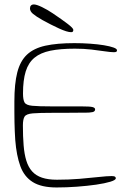

<svg xmlns="http://www.w3.org/2000/svg" viewBox="-20 -811 598 868"><path d="M236 36.5Q167 36.5 128 12Q89 -12.5 71.8 -60.2Q54.5 -108 49 -177.5Q47.5 -196.5 46.8 -216.8Q46 -237 45.5 -258.8Q45 -280.5 45 -304Q45 -327.5 45 -352.5Q45 -432.5 58.2 -484Q71.5 -535.5 102.2 -564.2Q133 -593 185.5 -604.5Q238 -616 316 -616Q353 -616 387.8 -613.5Q422.5 -611 449.8 -606.5Q477 -602 493 -596.2Q509 -590.5 509 -583.5Q509 -578.5 505.5 -576.8Q502 -575 495 -575Q480 -575 453.8 -579Q427.5 -583 393 -587Q358.5 -591 318.5 -591Q253 -591 208 -581.8Q163 -572.5 135.8 -550Q108.5 -527.5 96.2 -488Q84 -448.5 84 -388.5Q84 -360 91 -347.8Q98 -335.5 125.8 -332.8Q153.5 -330 216 -330Q225.5 -330 244.2 -330Q263 -330 284.2 -330Q305.5 -330 323.2 -330Q341 -330 348.5 -330Q386.5 -330 398.2 -327Q410 -324 410 -316.5Q410 -307 398.5 -304.2Q387 -301.5 362.5 -301.5Q350.5 -301.5 332.8 -301.5Q315 -301.5 294.8 -301.2Q274.5 -301 255.2 -301Q236 -301 221.5 -301Q157.5 -301 128.2 -298.5Q99 -296 91.2 -284Q83.5 -272 83.5 -244Q83.5 -193.5 86.8 -153.8Q90 -114 99 -84.8Q108 -55.5 125.2 -36.2Q142.5 -17 170 -7.8Q197.5 1.5 237.5 1.5Q290 1.5 339 -2.5Q388 -6.5 426.2 -10.8Q464.5 -15 484 -15Q495 -15 499.2 -12.8Q503.5 -10.5 503.5 -5Q503.5 3 479 10.5Q454.5 18 414.8 23.8Q375 29.5 328 33Q281 36.5 236 36.5ZM301.5 -665.5Q283.5 -665.5 246.5 -682.5Q209.5 -699.5 172.5 -720Q142.5 -737 129 -748.5Q115.5 -760 115.5 -773Q115.5 -781.5 120.2 -786.2Q125 -791 132.5 -791Q145 -791 169.8 -779Q194.5 -767 219 -750.5Q260.5 -722.5 286 -703Q311.5 -683.5 311.5 -676Q311.5 -670.5 309.2 -668Q307 -665.5 301.5 -665.5Z"/></svg>

Font: Gluten Thin Thin
Style: Regular
Weight: 250
Version: Version 1.300